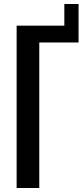

<svg xmlns="http://www.w3.org/2000/svg" viewBox="-20 -938 417 958"><path d="M63 0V-810H301V-918H372V-726H176V0Z"/></svg>

Font: Oswald
Style: Regular
Weight: 400
Designer: Vernon Adams
Foundry: Vernon Adams
Version: Version 4.103; ttfautohint (v1.8.3)